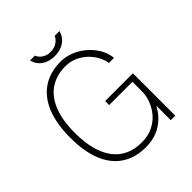

<svg xmlns="http://www.w3.org/2000/svg" viewBox="-236 -1019 1179 1179"><g transform="rotate(-45 353.5 -430.0)"><path d="M348.5 10Q257.5 10 192.8 -32Q128 -74 94 -156.2Q60 -238.5 60 -360Q60 -480.5 94 -563.8Q128 -647 192.8 -690Q257.5 -733 348.5 -733Q393.5 -733 436.2 -715.5Q479 -698 513.8 -667.8Q548.5 -637.5 570.8 -598.8Q593 -560 597 -517H553Q545.5 -562.5 516.8 -602.5Q488 -642.5 444.5 -667.2Q401 -692 348.5 -692Q272.5 -692 216.8 -655.2Q161 -618.5 131 -544.8Q101 -471 101 -360Q101 -277 118.2 -214.8Q135.5 -152.5 167.8 -111.2Q200 -70 245.8 -49.5Q291.5 -29 348.5 -29Q406.5 -29 448.8 -50Q491 -71 518.5 -104.5Q546 -138 559.5 -176.2Q573 -214.5 573 -249V-333H371V-368H612V0H573V-126Q553.5 -88 522.2 -57.2Q491 -26.5 447.8 -8.2Q404.5 10 348.5 10ZM347.5 -781.5Q316 -781.5 289.5 -792Q263 -802.5 245.2 -822.5Q227.5 -842.5 221 -870.5H263Q272 -847.5 294.2 -832.8Q316.5 -818 347.5 -818Q378.5 -818 402 -832.8Q425.5 -847.5 435 -870.5H476.5Q470 -844 452.8 -824Q435.5 -804 408.8 -792.8Q382 -781.5 347.5 -781.5Z"/></g></svg>

Font: Public Sans Thin Thin
Style: Regular
Weight: 250
Version: Version 2.001